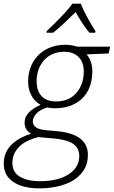

<svg xmlns="http://www.w3.org/2000/svg" viewBox="-59 -784 619 1044"><path d="M154.8 240.2Q64.5 240.2 12.9 205.1Q-38.6 169.9 -38.6 106Q-38.6 -8.8 109.9 -57.1Q74.7 -77.1 74.7 -117.7Q74.7 -175.8 161.6 -213.9Q127.9 -232.4 110.4 -267.6Q92.8 -302.7 93.8 -343.8Q94.7 -390.6 111.8 -428.7Q128.9 -466.8 159.2 -493.2Q185.5 -515.6 220.2 -528.1Q254.9 -540.5 296.4 -540.5Q329.6 -540.5 360.8 -530.3H540L531.7 -493.2L412.1 -488.3Q444.8 -450.2 442.9 -389.6Q440.9 -298.8 385.3 -246.1Q359.4 -222.2 322.8 -208.7Q286.1 -195.3 239.3 -195.3Q217.3 -195.3 198.2 -199.7Q155.8 -186.5 137.7 -165.3Q119.6 -144 119.6 -125Q119.6 -106.4 132.3 -94.7Q148.9 -80.1 190.9 -76.2L250.5 -70.8Q418.9 -55.2 418.9 57.6Q418.9 108.4 394.3 144.5Q369.6 180.7 328.1 203.1Q292.5 221.7 247.8 231Q203.1 240.2 154.8 240.2ZM245.1 -232.4Q315.4 -232.4 355.2 -277.6Q395 -322.8 396.5 -391.1Q397.9 -443.8 369.1 -473.1Q340.8 -502.4 291.5 -502.4Q222.2 -502.4 181.6 -457.5Q141.1 -412.6 140.1 -344.2Q139.6 -297.9 159.7 -270.5Q186.5 -232.4 245.1 -232.4ZM159.7 201.2Q250.5 201.2 306.2 168.5Q372.1 130.9 372.1 63.5Q372.1 28.8 350.6 7.8Q333.5 -9.3 303.5 -18.3Q273.4 -27.3 231 -31.2L149.4 -38.6Q77.1 -20 42.7 16.6Q8.3 53.2 8.3 101.6Q8.3 151.9 48.8 176.5Q89.4 201.2 159.7 201.2ZM193.8 -606 194.3 -614.3Q214.4 -633.3 241.5 -660.2Q268.6 -687 294.2 -714.8Q319.8 -742.7 335 -764.2H380.4Q393.1 -730.5 416.7 -687.7Q440.4 -645 460 -614.3L459 -606H427.2Q407.2 -629.4 387.5 -659.9Q367.7 -690.4 352.1 -718.3Q324.2 -690.4 292 -660.2Q259.8 -629.9 230 -606Z"/></svg>

Font: Open Sans Light
Style: Italic
Weight: 300
Italic angle: -12°
Designer: Monotype Design Team
Foundry: Monotype Imaging Inc.
Version: Version 3.003; ttfautohint (v1.8.4)